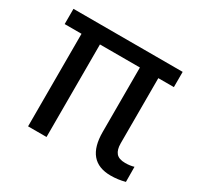

<svg xmlns="http://www.w3.org/2000/svg" viewBox="-121 -669 838 815"><g transform="rotate(30 298.0 -261.0)"><path d="M555.2 -453.6H479V-134.3Q479 -103 492.2 -87.2Q505.4 -71.3 537.1 -71.3Q560.5 -71.3 579.6 -77.1L580.1 -3.4Q545.9 5.9 510.3 5.9Q388.7 5.9 388.7 -137.7V-453.6H192.9V0H102.5V-453.6H20V-528.3H555.2Z"/></g></svg>

Font: Roboto-ThirdPerson-AD3FC
Style: ThirdPerson-AD3FC
Weight: 400
Designer: Google
Version: Version 2.137; 2017